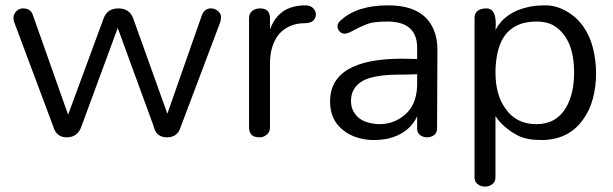

<svg xmlns="http://www.w3.org/2000/svg" viewBox="-20 -515 2299 720"><path d="M421.5 -410.1 286.1 -43Q272.2 0 230.4 0Q191.1 0 179.7 -40.5L32.9 -432.9Q30.4 -441.8 30.4 -448.7Q30.4 -455.7 33.5 -462Q36.7 -468.4 41.8 -473.4Q51.9 -483.5 65.8 -483.5Q96.2 -483.5 103.8 -457L235.4 -84.8L368.4 -445.6Q382.3 -483.5 424.1 -483.5Q465.8 -483.5 479.7 -445.6L607.6 -88.6L736.7 -457Q746.8 -483.5 770.9 -483.5Q786.1 -483.5 797.5 -473.4Q808.9 -463.3 808.9 -452.5Q808.9 -441.8 806.3 -432.9L658.2 -40.5Q646.8 0 606.3 0Q564.6 0 555.7 -43Z M955.7 -483.5Q992.4 -483.5 992.4 -446.8V-403.8Q1024.1 -494.9 1125.3 -494.9Q1144.3 -494.9 1154.4 -484.2Q1164.6 -473.4 1164.6 -460.8Q1164.6 -448.1 1155.1 -438Q1145.6 -427.8 1119 -427.8Q1092.4 -427.8 1067.7 -417.1Q1043 -406.3 1026.6 -387.3Q992.4 -345.6 992.4 -275.9V-36.7Q992.4 -19 979.7 -9.5Q967.1 0 955.7 0Q944.3 0 937.3 -1.9Q930.4 -3.8 925.3 -7.6Q913.9 -17.7 913.9 -36.7V-446.8Q913.9 -464.6 925.9 -474.1Q938 -483.5 955.7 -483.5Z M1488.6 -294.9 1544.3 -293.7V-335.4Q1544.3 -434.2 1432.9 -434.2Q1381 -434.2 1358.2 -425.3Q1331.6 -415.2 1307.6 -401.9Q1283.5 -388.6 1272.8 -388.6Q1262 -388.6 1253.8 -396.8Q1245.6 -405.1 1245.6 -416.5Q1245.6 -427.8 1255.7 -436.7Q1316.5 -494.9 1435.4 -494.9Q1568.4 -494.9 1606.3 -403.8Q1620.3 -372.2 1620.3 -329.1L1619 -34.2Q1619 -16.5 1607.6 -8.2Q1596.2 0 1581.6 0Q1567.1 0 1555.7 -8.2Q1544.3 -16.5 1544.3 -32.9V-78.5Q1513.9 -13.9 1434.2 5.1Q1408.9 10.1 1379.1 10.1Q1349.4 10.1 1319 0.6Q1288.6 -8.9 1265.8 -27.8Q1217.7 -65.8 1217.7 -134.2Q1217.7 -294.9 1488.6 -294.9ZM1544.3 -236.7Q1522.8 -235.4 1495.6 -235.4Q1468.4 -235.4 1441.1 -234.2Q1413.9 -232.9 1388 -227.8Q1362 -222.8 1341.8 -212.7Q1296.2 -187.3 1296.2 -136.7Q1296.2 -96.2 1327.8 -70.9Q1353.2 -51.9 1401.3 -49.4Q1459.5 -49.4 1500 -86.1Q1541.8 -122.8 1544.3 -193.7Z M1838 -402.5Q1873.4 -469.6 1960.8 -488.6Q1986.1 -494.9 2025.9 -494.9Q2065.8 -494.9 2104.4 -472.8Q2143 -450.6 2167.7 -415.2Q2192.4 -379.7 2203.8 -334.2Q2215.2 -288.6 2215.2 -239.2Q2215.2 -189.9 2203.2 -144.9Q2191.1 -100 2165.8 -65.8Q2111.4 10.1 2010.1 10.1Q1955.7 10.1 1922.8 -6.3Q1867.1 -35.4 1838 -79.7V149.4Q1838 167.1 1825.9 175.9Q1813.9 184.8 1798.7 184.8Q1783.5 184.8 1771.5 175.9Q1759.5 167.1 1759.5 149.4V-448.1Q1759.5 -465.8 1771.5 -474.7Q1783.5 -483.5 1803.8 -483.5Q1845.6 -483.5 1838 -402.5ZM1874.7 -108.9Q1915.2 -49.4 1991.1 -49.4Q2065.8 -49.4 2102.5 -111.4Q2132.9 -163.3 2132.9 -243Q2132.9 -368.4 2060.8 -416.5Q2034.2 -434.2 1991.1 -434.2Q1948.1 -434.2 1917.7 -419Q1887.3 -403.8 1870.3 -377.8Q1853.2 -351.9 1845.6 -316.5Q1838 -281 1838 -242.4Q1838 -203.8 1846.8 -169.6Q1855.7 -135.4 1874.7 -108.9Z"/></svg>

Font: Mandali
Style: Regular
Weight: 400
Designer: Purushoth Kumar Guthula
Foundry: Silikandhra, Hyderabad
Version: Version 1.0.5; ttfautohint (v1.2.25-373a) -l 7 -r 28 -G 50 -